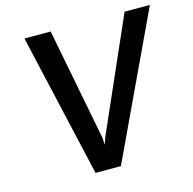

<svg xmlns="http://www.w3.org/2000/svg" viewBox="-106 -834 948 942"><g transform="rotate(-15 368.0 -363.5)"><path d="M265 0 99 -727H232L342.5 -157.5L344.5 -121.5L356.5 -156.5L607.5 -727H736L394 0Z"/></g></svg>

Font: Expletus Sans SemiBold
Style: Italic
Weight: 600
Italic angle: -7°
Version: Version 7.500